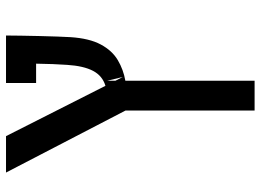

<svg xmlns="http://www.w3.org/2000/svg" viewBox="-132 -494 851 626"><g transform="rotate(-90 293.0 -180.5)"><path d="M246.1 224.6V-196.3L43.9 -585.9H162.6L326.7 -261.7Q359.4 -271.5 375.5 -302.2Q391.6 -333 395 -386.7Q396.5 -406.2 397.5 -433.1Q397.9 -460 398.9 -487.8H335.9V-585.9H490.7Q490.7 -566.4 490.2 -537.4Q489.7 -508.3 489 -476.8Q488.3 -445.3 487.3 -418.5Q486.3 -391.6 485.4 -376Q481.4 -314 461.4 -276.9Q441.4 -239.7 410.4 -221.4Q379.4 -203.1 343.3 -196.8V224.6ZM343.3 -229 355.5 -205.1 343.3 -255.9Z"/></g></svg>

Font: CaskaydiaMono NF
Style: Regular
Weight: 400
Designer: Aaron Bell
Foundry: Saja Typeworks
Version: Version 2111.001; ttfautohint (v1.8.4);Nerd Fonts 3.1.1